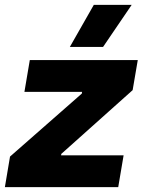

<svg xmlns="http://www.w3.org/2000/svg" viewBox="-44 -766 584 786"><path d="M-24 0H440L462 -130H206L207 -136L499 -397L520 -520H78L56 -390H292L291 -383L-3 -125ZM378 -574 495 -746H340L242 -574Z"/></svg>

Font: Fixel Display 20240404 ExBold
Style: Italic
Weight: 800
Italic angle: -10°
Designer: AlfaBravo + MacPaw
Foundry: Kyrylo Tkachov, Marchela Mozhyna, Serhii Makarenko, Maria Weinstein, Zakhar Kryvoshyya
Version: Version 1.211;Glyphs 3.2 (3225)